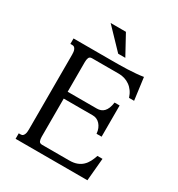

<svg xmlns="http://www.w3.org/2000/svg" viewBox="-210 -1049 1101 1186"><g transform="rotate(30 340.5 -456.5)"><path d="M420.9 -412.6Q435.5 -412.6 448.2 -417.2Q460.9 -421.9 470.7 -432.1Q480.5 -442.4 487.3 -459Q494.1 -475.6 497.1 -499.5H533.2V-276.9H497.1Q495.6 -297.4 488.8 -313.5Q481.9 -329.6 471.7 -340.8Q461.4 -352.1 448.5 -357.9Q435.5 -363.8 420.9 -363.8H212.9V-91.3Q212.9 -73.7 217.8 -61.8Q222.7 -49.8 240.2 -49.8H433.1Q464.4 -49.8 486.8 -58.1Q509.3 -66.4 525.1 -81.3Q541 -96.2 551.8 -116.7Q562.5 -137.2 570.3 -161.1H606.4L591.8 0H79.6V-39.1H94.2Q103 -39.1 108.4 -43.9Q113.8 -48.8 116.9 -56.4Q120.1 -64 121.1 -73.2Q122.1 -82.5 122.1 -91.3V-624.5Q122.1 -633.3 121.1 -642.6Q120.1 -651.9 116.9 -659.4Q113.8 -667 108.4 -671.9Q103 -676.8 94.2 -676.8H79.6V-715.8H357.4Q377.9 -715.8 405.8 -716.1Q433.6 -716.3 463.6 -717.5Q493.7 -718.8 522.9 -721.2Q552.2 -723.6 575.2 -727.5L596.2 -569.3H560.1Q552.2 -594.2 539.1 -612.5Q525.9 -630.9 509 -642.8Q492.2 -654.8 472.4 -660.9Q452.6 -667 431.6 -667H240.2Q222.7 -667 217.8 -654.5Q212.9 -642.1 212.9 -624.5V-412.6ZM416.5 -772H365.7L230.5 -913.1H339.4Z"/></g></svg>

Font: Arian Grqi
Style: Regular
Weight: 400
Designer: Ruben Hakobyan (Tarumian)
Foundry: Ruben Hakobyan (Tarumian)
Version: Version 1.003